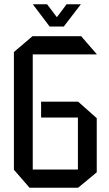

<svg xmlns="http://www.w3.org/2000/svg" viewBox="-20 -877 510 897"><path d="M133 -623V-708H359L432 -624V-623ZM118 0 45 -84V-85H344V0ZM45 -85V-634L132 -708H133V-85ZM172 -328V-402H344V-328ZM344 0V-402H345L432 -325V-72L345 0ZM212 -753 134 -856V-857H200L272 -762ZM213 -753 291 -857H357V-856L278 -753Z"/></svg>

Font: Foldit
Style: Regular
Weight: 400
Version: Version 1.003